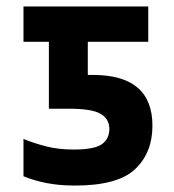

<svg xmlns="http://www.w3.org/2000/svg" viewBox="-20 -567 540 597"><path d="M454 -176Q454 -334 269 -334H253V-437H441V-547H53V-437H132V-229H193Q266 -229 293 -213Q320 -197 320 -166Q320 -135 296.5 -118.5Q273 -102 209 -102Q163 -102 125 -111.5Q87 -121 53 -135V-19Q84 -6 124 2Q164 10 213 10Q346 10 400 -41Q454 -92 454 -176Z"/></svg>

Font: Noto Sans Mono UI Condensed
Style: Bold
Weight: 700
Width: 3
Designer: Monotype Design team
Foundry: Monotype Imaging Inc.
Version: 1.000